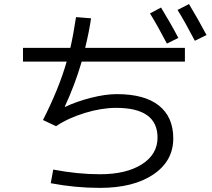

<svg xmlns="http://www.w3.org/2000/svg" viewBox="-20 -872 1040 942"><path d="M715.8 -806.2 770 -835Q817.9 -756.8 855 -686L798.8 -658.2Q756.8 -739.3 715.8 -806.2ZM851.1 -823.2 907.2 -852.1Q952.1 -777.8 993.2 -700.2L936 -671.9Q886.2 -767.1 851.1 -823.2ZM92.8 -569.8V-637.2H325.2Q340.3 -703.1 353 -788.1L426.8 -782.2Q417 -715.3 397.9 -637.2H887.2V-569.8H380.9Q346.7 -453.6 297.9 -349.1L298.8 -347.2Q355 -374 426 -392.1Q497.1 -410.2 553.2 -410.2Q689.5 -410.2 759.8 -354Q830.1 -297.9 830.1 -192.9Q830.1 -82 732.4 -16.1Q634.8 49.8 470.2 49.8Q349.1 49.8 229 26.9L241.2 -40Q361.3 -17.1 470.2 -17.1Q600.1 -17.1 676.5 -66.2Q752.9 -115.2 752.9 -196.8Q752.9 -342.8 549.8 -342.8Q478 -342.8 396.5 -317.9Q314.9 -293 254.9 -252.9L190.9 -283.2Q270 -439 307.1 -569.8Z"/></svg>

Font: WebKoruri
Style: Regular
Weight: 400
Foundry: lindwurm / mohemohe
Version: Version 1.00